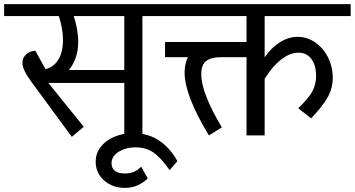

<svg xmlns="http://www.w3.org/2000/svg" viewBox="-42 -658 1724 933"><path d="M804 -580H650V0H562V-255H193L365 -42L307 7L110 -261Q67 -319 67 -353Q67 -377 85.5 -394Q104 -411 130 -411L179 -322Q220 -332 242 -369Q264 -406 264 -463Q264 -518 244 -580H-22V-638H804ZM562 -318V-580H316Q326 -552 332 -518.5Q338 -485 338 -453Q338 -413 326 -378.5Q314 -344 293 -318Z M819 123V126L784 167H781Q740 108 703.5 83Q667 58 616 58Q570 58 535 79.5Q500 101 500 135Q500 160 517 172.5Q534 185 565 185Q589 185 607.5 177.5Q626 170 644 152L676 209Q657 228 629 241.5Q601 255 565 255Q505 255 464 219Q423 183 423 128Q423 87 447.5 55.5Q472 24 514 6.5Q556 -11 606 -11Q676 -11 729.5 24Q783 59 819 123Z M1244 -580V-380Q1278 -428 1319.5 -453.5Q1361 -479 1405 -479Q1450 -479 1489.5 -452Q1529 -425 1552 -379Q1575 -333 1575 -280Q1575 -230 1551 -186.5Q1527 -143 1470 -83L1407 -132Q1456 -178 1475 -212.5Q1494 -247 1494 -289Q1494 -341 1471 -371.5Q1448 -402 1408 -402Q1367 -402 1324 -368.5Q1281 -335 1244 -275V0H1156V-380H1028Q984 -380 960 -361.5Q936 -343 936 -298Q936 -206 1036 -39L973 0Q855 -195 855 -306Q855 -346 871 -380H760V-454H1156V-580H760V-638H1662V-580Z"/></svg>

Font: AmikoRegular
Style: Regular
Weight: 400
Designer: Pablo Impallari, Rodrigo Fuenzalida, Andres Torresi
Foundry: Impallari Type
Version: Version 1.000; ttfautohint (v1.3)